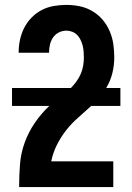

<svg xmlns="http://www.w3.org/2000/svg" viewBox="-20 -763 540 783"><path d="M58 0V-1Q58 -47 61.5 -92.5Q65 -138 80.5 -181Q96 -224 122 -262Q148 -300 181 -331H29V-404H269Q281 -416 291.5 -430.5Q302 -445 309 -461Q316 -477 319 -494Q322 -511 322 -529Q322 -541 321 -553.5Q320 -566 317 -577.5Q314 -589 308.5 -600.5Q303 -612 294.5 -620.5Q286 -629 274.5 -633.5Q263 -638 251 -638Q234 -638 219.5 -630.5Q205 -623 196 -609.5Q187 -596 183.5 -580Q180 -564 180 -548H56V-549Q56 -575 61.5 -600.5Q67 -626 78.5 -649Q90 -672 108.5 -691Q127 -710 150 -722Q173 -734 199 -738.5Q225 -743 250 -743Q278 -743 305 -737.5Q332 -732 356 -718Q380 -704 398 -683Q416 -662 427 -636.5Q438 -611 442 -584Q446 -557 446 -529Q446 -496 438 -464Q430 -432 413 -404H471V-331H352Q326 -307 299 -283.5Q272 -260 250 -232Q228 -204 212 -172Q196 -140 189 -105H442V0Z"/></svg>

Font: Iosevka SS18 Extrabold
Style: Regular
Weight: 800
Monospace: yes
Designer: Belleve Invis
Foundry: Belleve Invis
Version: Version 25.1.1; ttfautohint (v1.8.4)